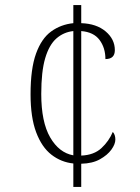

<svg xmlns="http://www.w3.org/2000/svg" viewBox="-20 -734 551 754"><path d="M268 -92Q220 -97 182 -126.5Q144 -156 122 -214.5Q100 -273 100 -364Q100 -464 121.5 -523.5Q143 -583 181 -610.5Q219 -638 268 -643V-714H299V-643Q359 -641 395 -610.5Q431 -580 431 -537Q431 -502 394 -502Q394 -546 371 -577Q348 -608 299 -612V-123Q349 -125 378.5 -152.5Q408 -180 423 -216Q433 -205 433 -186Q433 -168 417.5 -146.5Q402 -125 372.5 -108.5Q343 -92 299 -91V0H268ZM268 -612Q230 -608 201.5 -583Q173 -558 157.5 -505.5Q142 -453 142 -365Q142 -255 177 -194.5Q212 -134 268 -124Z"/></svg>

Font: Noto Serif Lao SemiCondensed ExtraLight
Style: Regular
Weight: 200
Width: 4
Designer: Monotype Design Team
Foundry: Monotype Imaging Inc.
Version: Version 2.003; ttfautohint (v1.8.4.7-5d5b)